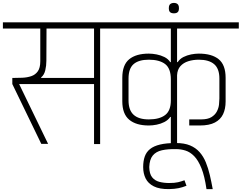

<svg xmlns="http://www.w3.org/2000/svg" viewBox="-56 -994 1668 1325"><path d="M-36 -797V-840H767V-797H635V0H593V-414H76L276 -1H229L29 -414V-456Q64 -456 98 -457.5Q132 -459 160 -468.5Q188 -478 205 -502Q222 -526 222 -571V-797ZM228 -456H593V-797H265L264 -574Q264 -541 256.5 -509Q249 -477 228 -460Z M1250 -170Q1270 -170 1290.5 -170Q1311 -170 1331 -170Q1378 -170 1403.5 -186Q1429 -202 1441 -225.5Q1453 -249 1455.5 -273.5Q1458 -298 1458 -314Q1458 -349 1458 -383.5Q1458 -418 1458 -452Q1458 -520 1422 -551Q1386 -582 1316 -582Q1277 -582 1243.5 -571.5Q1210 -561 1189 -537.5Q1168 -514 1166 -475V0H1123V-187Q1122 -187 1121.5 -187Q1121 -187 1119 -187Q1104 -165 1078.5 -152Q1053 -139 1024.5 -133.5Q996 -128 971 -128Q883 -128 835.5 -168Q788 -208 788 -295Q788 -336 788 -376.5Q788 -417 788 -457Q788 -546 835.5 -585Q883 -624 971 -624Q996 -624 1024.5 -618.5Q1053 -613 1078.5 -600.5Q1104 -588 1119 -565H1123V-797H697V-840H1592V-797H1166V-565H1170Q1185 -588 1210 -600.5Q1235 -613 1263 -618.5Q1291 -624 1316 -624Q1406 -624 1453.5 -585Q1501 -546 1501 -457V-294Q1501 -243 1483.5 -206Q1466 -169 1427 -148.5Q1388 -128 1323 -128H1250ZM831 -301Q831 -234 866 -202Q901 -170 971 -170Q1044 -170 1083.5 -200Q1123 -230 1123 -301V-446Q1123 -522 1083.5 -552Q1044 -582 971 -582Q901 -582 866 -551.5Q831 -521 831 -452Z M1231 288Q1203 299 1176.5 304.5Q1150 310 1111 311Q1045 312 1005.5 292Q966 272 949 237.5Q932 203 932 159Q932 117 943 86Q954 55 979.5 34.5Q1005 14 1048.5 3.5Q1092 -7 1158 -7Q1216 -7 1255.5 9.5Q1295 26 1321.5 56Q1348 86 1364.5 126.5Q1381 167 1392 214Q1403 261 1412 311H1369Q1356 221 1334 166.5Q1312 112 1284 83.5Q1256 55 1224 45Q1192 35 1158 35Q1102 34 1061.5 43Q1021 52 998.5 79Q976 106 974 159Q975 206 994 229.5Q1013 253 1044 261Q1075 269 1111 269Q1150 269 1173 263.5Q1196 258 1217 250Z M1144 -902Q1136 -902 1127.5 -904.5Q1119 -907 1114 -914.5Q1109 -922 1109 -937Q1109 -953 1114 -960.5Q1119 -968 1127.5 -971Q1136 -974 1144 -974Q1153 -974 1161 -971Q1169 -968 1174 -960.5Q1179 -953 1179 -937Q1179 -922 1174 -914.5Q1169 -907 1161 -904.5Q1153 -902 1144 -902Z"/></svg>

Font: Matangi Light
Style: Regular
Weight: 300
Designer: Prashant Pant
Foundry: The Graphic Ant
Version: Version 3.002